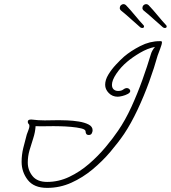

<svg xmlns="http://www.w3.org/2000/svg" viewBox="-20 -872 830 933"><path d="M209 41Q145 41 115 2.5Q85 -36 85 -86Q85 -119 93 -152.5Q101 -186 110 -218Q113 -227 118 -239.5Q123 -252 123 -260Q123 -267 119 -270Q115 -273 115 -280Q115 -291 129 -291H135Q150 -289 165.5 -288Q181 -287 197 -287Q214 -287 231.5 -287.5Q249 -288 266 -288Q280 -288 307 -287Q334 -286 362.5 -281.5Q391 -277 410.5 -267Q430 -257 430 -239Q430 -232 426 -224Q422 -216 411 -216Q403 -216 399.5 -221Q396 -226 396 -233Q396 -243 375 -248Q354 -253 325.5 -255.5Q297 -258 272.5 -258.5Q248 -259 240 -259Q218 -259 196 -258.5Q174 -258 153 -259Q151 -229 141.5 -200Q132 -171 123.5 -142Q115 -113 115 -82Q115 -45 138 -16.5Q161 12 209 12Q265 12 316.5 -12.5Q368 -37 412.5 -75.5Q457 -114 493 -157Q529 -200 554 -237Q589 -288 618.5 -352.5Q648 -417 672 -484Q696 -551 713 -608Q718 -626 733 -644Q697 -637 660.5 -615.5Q624 -594 598 -572Q567 -546 545.5 -514Q524 -482 524 -460Q524 -445 532.5 -437.5Q541 -430 554 -430Q570 -430 579 -437Q588 -444 597 -444Q603 -444 608 -439.5Q613 -435 613 -430Q613 -422 601 -415.5Q589 -409 574.5 -405.5Q560 -402 552 -402Q526 -402 508.5 -420Q491 -438 491 -460Q491 -484 506.5 -509.5Q522 -535 543.5 -558Q565 -581 583 -597Q616 -625 662 -648.5Q708 -672 756 -672H760Q767 -672 767 -667Q767 -657 758.5 -635.5Q750 -614 746 -602Q730 -544 705 -475Q680 -406 648.5 -339Q617 -272 583 -221Q555 -180 516.5 -134.5Q478 -89 430 -49Q382 -9 326.5 16Q271 41 209 41ZM671 -736Q667 -736 662 -739Q644 -754 619 -777Q594 -800 569 -820Q562 -826 562 -833Q562 -841 567.5 -846.5Q573 -852 580 -852Q587 -852 592 -847Q613 -825 636.5 -796.5Q660 -768 677 -750Q680 -747 680 -744Q680 -736 671 -736ZM781 -736Q777 -736 772 -739Q754 -754 729 -777Q704 -800 679 -820Q672 -826 672 -833Q672 -841 677.5 -846.5Q683 -852 690 -852Q697 -852 702 -847Q723 -825 746.5 -796.5Q770 -768 787 -750Q790 -747 790 -744Q790 -736 781 -736Z"/></svg>

Font: Ms Madi
Style: Regular
Weight: 400
Designer: Robert E. Leuschke
Foundry: Robert E. Leuschke
Version: Version 1.010; ttfautohint (v1.8.3)